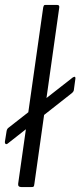

<svg xmlns="http://www.w3.org/2000/svg" viewBox="-26 -762 328 782"><path d="M275 -397Q275 -390 267 -383L5 -177Q-1 -173 -4 -176.5Q-7 -180 -6 -185L1 -229Q3 -238 9 -242L271 -447Q278 -451 280 -448Q282 -445 281 -441ZM114 -13Q113 -4 111 -2Q109 0 99 0H62Q54 0 50.5 -3.5Q47 -7 48 -14L150 -732Q152 -739 153.5 -740.5Q155 -742 161 -742H206Q218 -742 215 -729Z"/></svg>

Font: Libre Franklin Light
Style: Italic
Weight: 300
Italic angle: -8°
Designer: Pablo Impallari, Rodrigo Fuenzalida, Nhung Nguyen
Foundry: Impallari Type
Version: Version 3.000